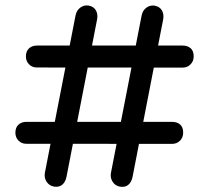

<svg xmlns="http://www.w3.org/2000/svg" viewBox="-20 -698 790 726"><path d="M119.2 -525.7H670.6Q689.2 -525.7 700.8 -515.7Q712.4 -505.7 712.4 -484.7Q712.4 -466.7 700.4 -454.6Q688.5 -442.4 670.8 -442.4L119.2 -442.8Q101.5 -442.8 89.8 -454.8Q78 -466.7 78 -484.7Q78 -504.4 89.6 -515Q101.2 -525.7 119.2 -525.7ZM596.8 -623.7 481.2 -28.9Q477.3 -9.7 465.2 0.8Q453.1 11.3 432.9 7.7Q414.8 3.9 405.5 -11.2Q396.1 -26.2 399.6 -44.8L515.6 -639.8Q519.4 -658.5 533.5 -668.9Q547.5 -679.4 565.5 -676.5Q584.5 -672.6 592.6 -658Q600.7 -643.3 596.8 -623.7ZM79.4 -237.2H630.8Q649.5 -237.2 661 -227.2Q672.6 -217.2 672.6 -196.3Q672.6 -178.2 660.7 -166.1Q648.7 -154 631.1 -154L79.4 -154.3Q61.7 -154.3 50 -166.3Q38.2 -178.2 38.2 -196.3Q38.2 -215.9 49.8 -226.5Q61.4 -237.2 79.4 -237.2ZM347 -624.1 231.4 -29.3Q227.6 -10 215.5 0.4Q203.4 10.9 183.1 7.4Q165.1 3.5 155.7 -11.5Q146.3 -26.5 149.8 -45.2L265.8 -640.2Q269.7 -658.9 283.7 -669.3Q297.7 -679.8 315.8 -676.9Q334.8 -673 342.9 -658.4Q350.9 -643.7 347 -624.1Z"/></svg>

Font: SN Pro Thin
Style: Regular
Weight: 200
Designer: Tobias Whetton
Foundry: Supernotes
Version: Version 1.003;Glyphs 3.3 (3324)